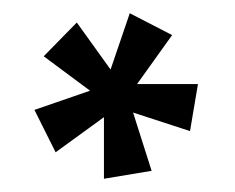

<svg xmlns="http://www.w3.org/2000/svg" viewBox="-20 -756 355 290"><path d="M137 -486 209 -498 181 -586 267 -558 279 -629H187L240 -703L176 -736L147 -651L96 -722L46 -671L116 -619L32 -590L64 -526L137 -579Z"/></svg>

Font: MV Cash
Style: Bold
Weight: 700
Designer: Rodrigo Fuenzalida
Foundry: fragTYPE
Version: Version 1.100;Glyphs 3.1.2 (3151)